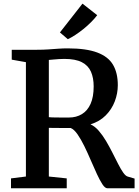

<svg xmlns="http://www.w3.org/2000/svg" viewBox="-20 -1010 746 1030"><path d="M39 0V-53L119 -63V-676.5L43 -690V-743H178.5Q212.5 -743 240.5 -745Q268.5 -747 293.5 -748.8Q318.5 -750.5 343.5 -750.5Q443 -750.5 502 -728.2Q561 -706 586.5 -662.2Q612 -618.5 612 -553Q612 -509 595.8 -466.2Q579.5 -423.5 547 -390.8Q514.5 -358 465.5 -343Q489.5 -332 510 -308.2Q530.5 -284.5 548.8 -253.8Q567 -223 583.2 -190.8Q599.5 -158.5 613.8 -130.5Q628 -102.5 641 -84Q654 -65.5 666 -62.5L702 -52V0H556Q543.5 0 529.5 -21.2Q515.5 -42.5 499.8 -76.5Q484 -110.5 467.2 -149.8Q450.5 -189 432.5 -225.8Q414.5 -262.5 396.2 -289Q378 -315.5 359 -323.5Q348 -323.5 331.5 -323.5Q315 -323.5 297.2 -323.5Q279.5 -323.5 264.5 -323.8Q249.5 -324 242 -324V-63L338 -53V0ZM349.5 -379.5Q389.5 -379.5 419.5 -397.8Q449.5 -416 466 -453Q482.5 -490 482.5 -546.5Q482.5 -592 468 -625.2Q453.5 -658.5 419.2 -676.2Q385 -694 325 -694Q310.5 -694 296.2 -693Q282 -692 268.2 -690.8Q254.5 -689.5 242 -688.5V-381.5Q255 -380 276.5 -379.8Q298 -379.5 319 -379.5Q340 -379.5 349.5 -379.5ZM343.5 -800 301.5 -836 422.5 -990.5 501.5 -928.5Q487.5 -910 468.2 -890.8Q449 -871.5 427.2 -854Q405.5 -836.5 384 -822.5Q362.5 -808.5 344.5 -800Z"/></svg>

Font: Merriweather 20pt SemiBold
Style: Regular
Weight: 600
Version: Version 2.100